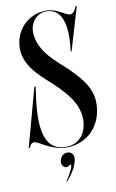

<svg xmlns="http://www.w3.org/2000/svg" viewBox="-97 -759 599 993"><g transform="rotate(-10 202.0 -263.0)"><path d="M199 8C310 8 392 -73 392 -194C392 -281 326 -344 281 -389C236 -434 133 -504 133 -612C133 -660 168 -704 219 -704C304 -704 320 -609 311 -510L308 -477H312L379 -703L373 -705C363 -679 354 -667 338 -667C315 -667 276 -708 219 -708C120 -708 51 -630 51 -538C51 -433 154 -363 199 -318C244 -273 310 -209 310 -122C310 -46 266 4 199 4C65 4 69.5 -153.5 97.5 -330L91 -331.5L7 -23.5H13.5C17.5 -37.5 25.5 -47.5 38.5 -48C51 -48.5 66.5 -37 92.5 -23.5C121.5 -8.5 162 8 199 8ZM172 181.7C206.3 145 231.7 98 231.7 67.7C231.7 47.3 218.7 34 199 34C172.7 34 158.3 58 158.3 78.3C158.3 95.7 169.3 107.7 182.3 107.7C186.7 107.7 191.3 106.3 195.7 103.3C199.3 101 202 98 205 98C206.7 98 208 99.7 208 102.3C208 117.3 180.7 166 169.3 178.3Z"/></g></svg>

Font: Picaflor 96 pt
Style: Regular
Weight: 400
Designer: Ariel Martín Pérez
Foundry: Tunera Type Foundry
Version: Version 1.000;hotconv 1.0.109;makeotfexe 2.5.65596